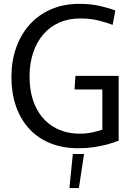

<svg xmlns="http://www.w3.org/2000/svg" viewBox="-20 -760 692 999"><path d="M388.6 11.4Q306.6 11.4 241.7 -14.8Q176.9 -40.9 131.9 -89.9Q86.9 -139 63.1 -207.3Q39.4 -275.7 39.4 -359.1Q39.4 -441.7 63.8 -511.2Q88.3 -580.7 134.1 -631.9Q179.9 -683.1 245.5 -711.6Q311.1 -740 393.9 -740Q452.8 -740 501.4 -728.6Q550.1 -717.2 580.1 -705.4L566.1 -630.8Q533.6 -643 491.7 -653.5Q449.8 -664 397.1 -664Q336.1 -664 287.2 -642.1Q238.3 -620.2 204.3 -579.9Q170.2 -539.7 152.1 -484.5Q133.9 -429.3 133.9 -362.6Q133.9 -267.9 167 -201.4Q200.1 -134.8 259 -99.7Q317.9 -64.6 394.1 -64.6Q431.2 -64.6 461.6 -71.4Q491.9 -78.2 512.5 -85.3V-333.6L548.4 -294.5H367.8L372.6 -365.4H597.4V-28Q573.7 -18.6 540.8 -9.4Q507.8 -0.2 468.9 5.6Q430 11.4 388.6 11.4ZM359 41.2H417.4L390.4 218.7H341.2Z"/></svg>

Font: Murecho Thin
Style: Regular
Weight: 100
Designer: Neil Summerour
Foundry: Positype
Version: Version 1.010